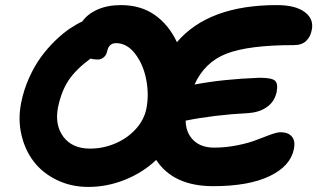

<svg xmlns="http://www.w3.org/2000/svg" viewBox="-20 -714 1258 761"><path d="M330.1 26.9Q261.7 26.9 205.1 -0.7Q148.4 -28.3 113.5 -74Q78.6 -119.6 64.7 -180.9Q50.8 -242.2 64 -307.1Q74.2 -358.9 95.7 -406.2Q117.2 -453.6 142.8 -488.5Q168.5 -523.4 198.5 -552.5Q228.5 -581.5 255.1 -599.6Q281.7 -617.7 306.2 -628.9Q327.1 -658.7 366.9 -676.3Q406.7 -693.8 459 -693.8Q538.1 -693.8 593.8 -654.5Q649.4 -615.2 681.2 -546.9Q806.6 -693.8 1077.1 -693.8Q1150.9 -693.8 1187.7 -666.3Q1224.6 -638.7 1215.8 -596.2Q1210.9 -568.4 1193.6 -551.8Q1176.3 -535.2 1145 -535.2Q965.3 -535.2 878.2 -501.5Q791 -467.8 751 -378.9Q863.3 -400.4 1008.8 -405.8Q1056.6 -405.8 1069.8 -394.3Q1083 -382.8 1076.2 -348.1Q1067.9 -311 1038.3 -290Q1008.8 -269 966.8 -266.1Q826.7 -258.3 715.8 -235.8Q716.8 -187.5 746.6 -158.2Q776.4 -128.9 829.1 -128.9Q876 -128.9 922.1 -138.4Q968.3 -147.9 996.8 -159.4Q1025.4 -170.9 1052 -180.4Q1078.6 -189.9 1091.8 -189.9Q1122.6 -189.9 1137 -172.4Q1151.4 -154.8 1145 -124Q1131.8 -55.7 1048.6 -15.9Q965.3 23.9 825.2 23.9Q667 23.9 599.1 -80.1Q545.9 -29.8 475.3 -1.5Q404.8 26.9 330.1 26.9ZM210 -289.1Q196.3 -218.3 231.4 -171.6Q266.6 -125 336.9 -125Q388.7 -125 436.5 -145.3Q484.4 -165.5 517.8 -202.1Q551.3 -238.8 560.1 -283.2Q571.3 -339.8 559.3 -399.9Q547.4 -460 515.1 -501.5Q482.9 -543 439.9 -543Q411.6 -543 404.8 -511.2Q401.9 -495.6 391.1 -486.8Q380.4 -478 368.2 -478Q350.6 -478 338.9 -481.9Q280.8 -439 252.2 -396.2Q223.6 -353.5 210 -289.1Z"/></svg>

Font: Shantell Sans Irregular Bouncy
Style: Bold Italic
Weight: 700
Italic angle: -11.31°
Designer: Stephen Nixon, Anya Danilova, Shantell Martin
Foundry: Arrow Type
Version: Version 1.006;[9816181b4]